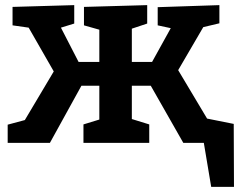

<svg xmlns="http://www.w3.org/2000/svg" viewBox="-20 -558 936 750"><path d="M10 0V-71L77 -89L190 -279L92 -450L29 -459V-531L270 -538V-466L218 -450L287 -316H368V-442L308 -459V-531L555 -538V-466L495 -446V-316H574L647 -448L596 -459V-530L837 -538V-467L774 -452L676 -284L793 -88L860 -71V0H696L569 -223H495V-93L563 -72V0H306V-72L368 -91V-223H298L175 0ZM703 -112 893 -74 894 172H805L776 -1L722 0Z"/></svg>

Font: Bitter
Style: Bold
Weight: 700
Designer: Sol Matas, and Bitter project Authors
Foundry: Sol Matas
Version: Version 2.001